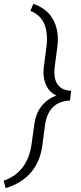

<svg xmlns="http://www.w3.org/2000/svg" viewBox="-86 -799 427 1018"><path d="M203.6 -441.4Q202.1 -428.2 202.1 -416Q202.1 -372.1 223.4 -346.2Q244.6 -320.3 291 -317.4L285.2 -266.1Q168.9 -260.7 152.3 -132.8L138.7 -28.8Q114.7 146.5 -56.2 198.7L-66.4 159.2Q61 114.3 81.5 -35.6L96.2 -142.6Q112.3 -252.9 212.4 -292.5Q177.2 -309.6 160.9 -342.3Q144.5 -375 144.5 -416.5Q144.5 -429.7 146 -441.9L160.6 -553.2Q163.1 -576.2 163.1 -594.2Q163.1 -707 75.2 -741.2L90.8 -778.8Q156.7 -755.9 188.7 -706.8Q220.7 -657.7 220.7 -589.8Q220.7 -573.7 218.3 -552.7Z"/></svg>

Font: Mardoto Light
Style: Italic
Weight: 300
Italic angle: -12°
Designer: Christian Robertson, Vahan Hovhannisyan
Foundry: Google
Version: Version 1.000